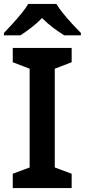

<svg xmlns="http://www.w3.org/2000/svg" viewBox="-30 -958 432 978"><path d="M335 0H35V-73L121 -105V-608L35 -641V-714H335V-641L249 -608V-105L335 -73ZM257 -938Q270 -916 292.5 -888.5Q315 -861 339 -835Q363 -809 382 -790V-778H297Q271 -794 241 -816.5Q211 -839 184 -866Q158 -839 129 -817Q100 -795 74 -778H-10V-790Q9 -810 32.5 -835.5Q56 -861 78.5 -888.5Q101 -916 114 -938Z"/></svg>

Font: Noto Sans Cham SemiBold
Style: Regular
Weight: 600
Version: Version 2.002